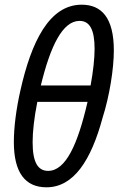

<svg xmlns="http://www.w3.org/2000/svg" viewBox="-20 -788 507 818"><path d="M178 10C294 10 368 -105 417 -286C447 -380 465 -496 465 -573C465 -712 413 -768 328 -768C189 -768 113 -608 67 -403C49 -324 39 -245 39 -183C39 -53 87 10 178 10ZM154 -424C195 -593 247 -699 319 -699C363 -699 383 -660 383 -580C383 -539 377 -484 366 -424ZM185 -60C141 -60 119 -97 119 -182C119 -226 125 -283 139 -354H353C311 -172 260 -60 185 -60Z"/></svg>

Font: Noto Sans Display SemiCondensed
Style: Italic
Weight: 400
Width: 4
Italic angle: -12°
Designer: Monotype Design Team
Foundry: Monotype Imaging Inc.
Version: Version 1.900